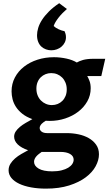

<svg xmlns="http://www.w3.org/2000/svg" viewBox="-20 -875 660 1167"><path d="M233.4 48.3Q225.1 54.2 216.8 60.5Q208.5 66.9 201.9 74.2Q195.3 81.5 191.2 90.1Q187 98.6 187 108.4Q187 133.3 215.1 149.9Q243.2 166.5 297.4 166.5Q329.6 166.5 354 160.4Q378.4 154.3 394.8 144.3Q411.1 134.3 419.4 121.6Q427.7 108.9 427.7 95.7Q427.7 73.7 406.2 61Q384.8 48.3 346.2 48.3ZM150.9 38.1Q109.4 23.9 87.6 2.7Q65.9 -18.6 65.9 -44.4Q65.9 -61.5 75.7 -76.2Q85.4 -90.8 101.1 -103.8Q116.7 -116.7 136.5 -128.2Q156.2 -139.6 176.8 -150.9Q140.1 -164.1 116 -183.3Q91.8 -202.6 77.1 -225.1Q62.5 -247.6 56.4 -272Q50.3 -296.4 50.3 -319.8Q50.3 -365.7 70.6 -404.1Q90.8 -442.4 126 -469.7Q161.1 -497.1 208 -512.2Q254.9 -527.3 308.1 -527.3Q327.1 -527.3 346.4 -525.1Q365.7 -522.9 383.8 -519Q401.9 -515.1 418 -509Q434.1 -502.9 446.8 -495.1Q454.1 -499 463.4 -503.2Q472.7 -507.3 484.4 -510.5Q496.1 -513.7 511.2 -515.6Q526.4 -517.6 545.4 -517.6H619.6L595.7 -412.6H510.3Q516.6 -402.3 523.9 -383.5Q531.2 -364.7 531.2 -338.4Q531.2 -295.4 510.7 -259Q490.2 -222.7 455.8 -196.3Q421.4 -169.9 376.5 -155Q331.5 -140.1 282.7 -140.1Q276.9 -140.1 270.8 -140.4Q264.6 -140.6 258.3 -141.1Q252.4 -137.7 246.1 -133.3Q239.7 -128.9 234.1 -123.3Q228.5 -117.7 224.9 -111.1Q221.2 -104.5 221.2 -97.2Q221.2 -83.5 233.2 -74.7Q245.1 -65.9 267.6 -65.9H386.7Q421.9 -65.9 456.8 -58.6Q491.7 -51.3 519.3 -35.6Q546.9 -20 564.2 4.4Q581.5 28.8 581.5 63Q581.5 98.1 561.5 135.3Q541.5 172.4 501.2 202.6Q460.9 232.9 400.4 252.2Q339.8 271.5 259.3 271.5Q210.4 271.5 168.9 263.9Q127.4 256.3 96.9 241.9Q66.4 227.5 49.3 206.8Q32.2 186 32.2 160.2Q32.2 138.7 43.2 120.8Q54.2 103 71.3 88.1Q88.4 73.2 109.6 61Q130.9 48.8 150.9 38.1ZM201.2 -336.4Q201.2 -314 208.5 -295.7Q215.8 -277.3 228.8 -264.2Q241.7 -251 258.8 -243.7Q275.9 -236.3 295.4 -236.3Q314 -236.3 330.3 -242.9Q346.7 -249.5 359.1 -262Q371.6 -274.4 378.7 -292Q385.7 -309.6 385.7 -331.5Q385.7 -353.5 378.4 -371.8Q371.1 -390.1 358.2 -403.3Q345.2 -416.5 328.1 -423.6Q311 -430.7 291.5 -430.7Q272.9 -430.7 256.6 -424.1Q240.2 -417.5 227.8 -405.3Q215.3 -393.1 208.3 -375.7Q201.2 -358.4 201.2 -336.4ZM386.7 -820.3Q373 -808.6 360.1 -795.4Q347.2 -782.2 336.7 -768.8Q326.2 -755.4 318.1 -742.2Q310.1 -729 306.2 -716.8Q317.9 -705.6 335.9 -697.3Q354 -689 372.6 -685.1Q376 -678.2 378.4 -668.9Q380.9 -659.7 380.9 -648.9Q380.9 -631.3 373.5 -616.7Q366.2 -602.1 354 -591.6Q341.8 -581.1 325.7 -575.2Q309.6 -569.3 292 -569.3Q274.9 -569.3 259.3 -575Q243.7 -580.6 231.4 -591.8Q219.2 -603 212.2 -620.4Q205.1 -637.7 205.1 -661.1Q205.1 -681.6 212.2 -705.3Q219.2 -729 235.4 -754.2Q251.5 -779.3 277.1 -804.9Q302.7 -830.6 339.8 -855.5Z"/></svg>

Font: Proza Libre
Style: Bold
Weight: 700
Designer: Jasper de Waard
Foundry: Jasper de Waard
Version: Version 1.000; ttfautohint (v1.4.1.8-43bc)